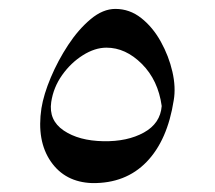

<svg xmlns="http://www.w3.org/2000/svg" viewBox="-20 -481 482 431"><path d="M187 -70Q126 -72 94 -118.5Q62 -165 73 -238Q78 -269 94 -307Q110 -345 133 -380Q156 -415 183.5 -438Q211 -461 239 -461Q271 -461 297 -440.5Q323 -420 341 -387.5Q359 -355 367 -320Q375 -285 370 -256Q356 -166 309 -117.5Q262 -69 187 -70ZM212 -164Q266 -163 303 -183.5Q340 -204 343 -243Q335 -301 298.5 -337.5Q262 -374 219 -374Q193 -374 166 -357Q139 -340 119.5 -312.5Q100 -285 95 -252Q89 -211 123 -188Q157 -165 212 -164Z"/></svg>

Font: Bona Nova SC
Style: Italic
Weight: 400
Italic angle: -4°
Designer: Mateusz Machalski
Foundry: Capitalics
Version: Version 4.001; ttfautohint (v1.8.4.7-5d5b)